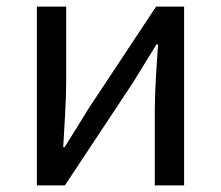

<svg xmlns="http://www.w3.org/2000/svg" viewBox="-20 -563 671 583"><path d="M92 0H177L383 -311C403 -344 434 -394 455 -428H460C455 -357 450 -285 450 -227V0H539V-543H454L248 -232C228 -199 197 -149 176 -116H172C176 -186 181 -259 181 -316V-543H92Z"/></svg>

Font: Noto Sans Mono CJK SC
Style: Regular
Weight: 400
Designer: Ryoko NISHIZUKA 西塚涼子 (kana, bopomofo & ideographs); Paul D. Hunt (Latin, Greek & Cyrillic); Sandoll Communications 산돌커뮤니
Foundry: Adobe
Version: Version 2.004;hotconv 1.0.118;makeotfexe 2.5.65603